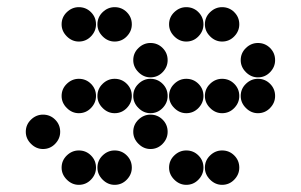

<svg xmlns="http://www.w3.org/2000/svg" viewBox="-20 -518 840 536"><path d="M552 -50Q552 -31 566.5 -16.5Q581 -2 600 -2Q620 -2 634 -16.5Q648 -31 648 -50Q648 -70 634 -84Q620 -98 600 -98Q581 -98 566.5 -84Q552 -70 552 -50ZM452 -50Q452 -31 466.5 -16.5Q481 -2 500 -2Q520 -2 534 -16.5Q548 -31 548 -50Q548 -70 534 -84Q520 -98 500 -98Q481 -98 466.5 -84Q452 -70 452 -50ZM252 -50Q252 -31 266.5 -16.5Q281 -2 300 -2Q320 -2 334 -16.5Q348 -31 348 -50Q348 -70 334 -84Q320 -98 300 -98Q281 -98 266.5 -84Q252 -70 252 -50ZM152 -50Q152 -31 166.5 -16.5Q181 -2 200 -2Q220 -2 234 -16.5Q248 -31 248 -50Q248 -70 234 -84Q220 -98 200 -98Q181 -98 166.5 -84Q152 -70 152 -50ZM352 -150Q352 -131 366.5 -116.5Q381 -102 400 -102Q420 -102 434 -116.5Q448 -131 448 -150Q448 -170 434 -184Q420 -198 400 -198Q381 -198 366.5 -184Q352 -170 352 -150ZM52 -150Q52 -131 66.5 -116.5Q81 -102 100 -102Q120 -102 134 -116.5Q148 -131 148 -150Q148 -170 134 -184Q120 -198 100 -198Q81 -198 66.5 -184Q52 -170 52 -150ZM652 -250Q652 -231 666.5 -216.5Q681 -202 700 -202Q720 -202 734 -216.5Q748 -231 748 -250Q748 -270 734 -284Q720 -298 700 -298Q681 -298 666.5 -284Q652 -270 652 -250ZM552 -250Q552 -231 566.5 -216.5Q581 -202 600 -202Q620 -202 634 -216.5Q648 -231 648 -250Q648 -270 634 -284Q620 -298 600 -298Q581 -298 566.5 -284Q552 -270 552 -250ZM452 -250Q452 -231 466.5 -216.5Q481 -202 500 -202Q520 -202 534 -216.5Q548 -231 548 -250Q548 -270 534 -284Q520 -298 500 -298Q481 -298 466.5 -284Q452 -270 452 -250ZM352 -250Q352 -231 366.5 -216.5Q381 -202 400 -202Q420 -202 434 -216.5Q448 -231 448 -250Q448 -270 434 -284Q420 -298 400 -298Q381 -298 366.5 -284Q352 -270 352 -250ZM252 -250Q252 -231 266.5 -216.5Q281 -202 300 -202Q320 -202 334 -216.5Q348 -231 348 -250Q348 -270 334 -284Q320 -298 300 -298Q281 -298 266.5 -284Q252 -270 252 -250ZM152 -250Q152 -231 166.5 -216.5Q181 -202 200 -202Q220 -202 234 -216.5Q248 -231 248 -250Q248 -270 234 -284Q220 -298 200 -298Q181 -298 166.5 -284Q152 -270 152 -250ZM652 -350Q652 -331 666.5 -316.5Q681 -302 700 -302Q720 -302 734 -316.5Q748 -331 748 -350Q748 -370 734 -384Q720 -398 700 -398Q681 -398 666.5 -384Q652 -370 652 -350ZM352 -350Q352 -331 366.5 -316.5Q381 -302 400 -302Q420 -302 434 -316.5Q448 -331 448 -350Q448 -370 434 -384Q420 -398 400 -398Q381 -398 366.5 -384Q352 -370 352 -350ZM552 -450Q552 -431 566.5 -416.5Q581 -402 600 -402Q620 -402 634 -416.5Q648 -431 648 -450Q648 -470 634 -484Q620 -498 600 -498Q581 -498 566.5 -484Q552 -470 552 -450ZM452 -450Q452 -431 466.5 -416.5Q481 -402 500 -402Q520 -402 534 -416.5Q548 -431 548 -450Q548 -470 534 -484Q520 -498 500 -498Q481 -498 466.5 -484Q452 -470 452 -450ZM252 -450Q252 -431 266.5 -416.5Q281 -402 300 -402Q320 -402 334 -416.5Q348 -431 348 -450Q348 -470 334 -484Q320 -498 300 -498Q281 -498 266.5 -484Q252 -470 252 -450ZM152 -450Q152 -431 166.5 -416.5Q181 -402 200 -402Q220 -402 234 -416.5Q248 -431 248 -450Q248 -470 234 -484Q220 -498 200 -498Q181 -498 166.5 -484Q152 -470 152 -450Z"/></svg>

Font: Matrix Sans Print
Style: Regular
Weight: 400
Designer: Brad Neil
Version: Version 1.100